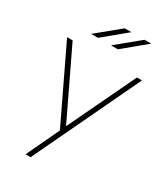

<svg xmlns="http://www.w3.org/2000/svg" viewBox="-207 -732 884 1021"><g transform="rotate(30 235.0 -222.0)"><path d="M220 -1 5 -450H39L237 -37L434 -450H465L156 200H125ZM247 -644H288L149 -529H107ZM369 -644H410L271 -529H229Z"/></g></svg>

Font: Poiret One
Style: Regular
Weight: 400
Designer: Denis Masharov (denis.masharov@gmail.com), Cyreal (Charset Expansion)
Foundry: Denis Masharov
Version: Version 1.101